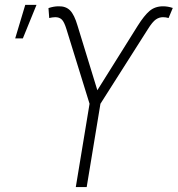

<svg xmlns="http://www.w3.org/2000/svg" viewBox="-20 -763 725 783"><path d="M289.1 0 345.2 -339.8 251 -644Q241.7 -674.3 231.7 -683.6Q221.7 -692.9 205.6 -692.9Q199.2 -692.9 192.9 -691.9Q186.5 -690.9 180.7 -689.5L177.7 -730Q199.2 -737.3 218.3 -737.3Q248 -738.3 265.6 -720.7Q283.2 -703.1 296.4 -657.7L377 -395L541.5 -657.7Q567.9 -699.7 590.1 -718.5Q612.3 -737.3 645 -737.3Q664.6 -737.3 684.6 -730.5L667.5 -689.5Q656.7 -692.9 644.5 -692.9Q628.9 -692.9 615.2 -683.3Q601.6 -673.8 583 -644L389.6 -339.8L333.5 0ZM42 -606.4 83 -743.2H128.9L73.2 -606.4Z"/></svg>

Font: Inter Extra Light
Style: Italic
Weight: 200
Italic angle: -9.39999°
Designer: Rasmus Andersson
Foundry: rsms
Version: Version 4.000;git-3c8e0fc